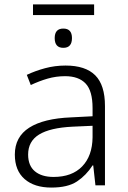

<svg xmlns="http://www.w3.org/2000/svg" viewBox="-20 -837 576 867"><path d="M405 -817V-769H129V-817ZM266 -708Q305 -708 305 -665Q305 -621 266 -621Q227 -621 227 -665Q227 -708 266 -708ZM276 -541Q366 -541 410 -497Q454 -453 454 -358V0H411L401 -90H398Q369 -45 327.5 -17.5Q286 10 212 10Q135 10 91 -28.5Q47 -67 47 -139Q47 -219 112 -260.5Q177 -302 301 -307L398 -312V-349Q398 -427 366.5 -460Q335 -493 274 -493Q233 -493 195 -482Q157 -471 119 -453L101 -499Q139 -517 183.5 -529Q228 -541 276 -541ZM308 -265Q206 -260 156.5 -229.5Q107 -199 107 -139Q107 -89 137.5 -63.5Q168 -38 222 -38Q305 -38 351 -85.5Q397 -133 398 -217V-269Z"/></svg>

Font: Noto Sans Light
Style: Regular
Weight: 300
Designer: Monotype Design Team
Foundry: Monotype Imaging Inc.
Version: Version 2.007